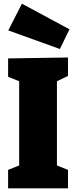

<svg xmlns="http://www.w3.org/2000/svg" viewBox="-20 -1022 413 1042"><path d="M349 -710V-610L289 -581V-124L349 -100V0H24V-100L84 -124V-581L24 -605V-705ZM357 -863 305 -756 25 -857 99 -1002Z"/></svg>

Font: Bitter Pro Black
Style: Regular
Weight: 900
Designer: Sol Matas, and Bitter project Authors
Foundry: Sol Matas
Version: Version 1.010